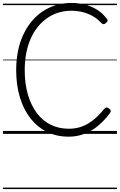

<svg xmlns="http://www.w3.org/2000/svg" viewBox="-20 -910 815 1305"><path d="M447 19Q366 19 300.5 -13Q235 -45 188 -104.5Q141 -164 115.5 -247.5Q90 -331 90 -433Q90 -501 102 -561.5Q114 -622 137.5 -672.5Q161 -723 194 -763.5Q227 -804 269 -832Q311 -860 360.5 -875Q410 -890 465 -890Q511 -890 554.5 -879.5Q598 -869 636.5 -846Q675 -823 704 -785Q713 -775 711.5 -768.5Q710 -762 700 -754Q691 -745 683.5 -745.5Q676 -746 667 -755Q642 -783 609.5 -801Q577 -819 540.5 -828Q504 -837 465 -837Q419 -837 378 -824.5Q337 -812 301.5 -787.5Q266 -763 237.5 -728Q209 -693 189 -648Q169 -603 158.5 -549Q148 -495 148 -433Q148 -340 170 -266Q192 -192 231 -140.5Q270 -89 325 -62Q380 -35 447 -35Q487 -35 521 -45Q555 -55 584.5 -73.5Q614 -92 639.5 -116.5Q665 -141 688 -169Q696 -179 703.5 -179.5Q711 -180 722 -172Q732 -164 733 -157Q734 -150 726 -140Q690 -91 646.5 -55Q603 -19 553 0Q503 19 447 19ZM0 365H775V375H0ZM0 -20H775V0H0ZM0 -505H775V-500H0ZM0 -885H775V-875H0Z"/></svg>

Font: Playwrite GB J Guides
Style: Regular
Weight: 400
Designer: Veronika Burian, José Scaglione
Foundry: TypeTogether
Version: Version 1.003